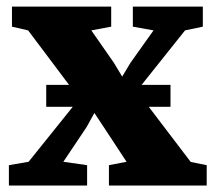

<svg xmlns="http://www.w3.org/2000/svg" viewBox="-20 -574 666 594"><path d="M68.5 -73.5 225.5 -269 67 -480 17 -491.5V-553.5H324V-491.5L262.5 -480L332.5 -379.5L358 -337L383.5 -379.5L455 -480L391 -491.5V-553.5H607.5V-491.5L552.5 -480L403 -292.5L570 -73L619.5 -63V0H317V-63L371.5 -73.5L301.5 -180L272 -224.5L248 -181L176 -73.5L249.5 -63V0H7.5V-63ZM507.5 -311.5V-243.5H123V-311.5Z"/></svg>

Font: Merriweather 24pt Black
Style: Regular
Weight: 900
Designer: Eben Sorkin
Foundry: Eben Sorkin
Version: Version 2.100